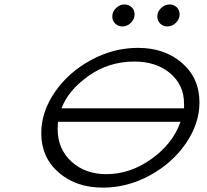

<svg xmlns="http://www.w3.org/2000/svg" viewBox="-20 -839 940 870"><path d="M167 -235.8Q167 -332 228.5 -421.6Q290 -511.2 392.1 -566.7Q494.1 -622.1 605 -622.1Q726.1 -622.1 804.9 -553.5Q883.8 -484.9 883.8 -375Q883.8 -279.8 823 -190.4Q762.2 -101.1 660.2 -44.9Q558.1 11.2 445.8 11.2Q324.7 11.2 245.8 -57.4Q167 -126 167 -235.8ZM241.2 -254.9Q241.2 -164.1 303.7 -106.9Q366.2 -49.8 461.9 -49.8Q569.8 -49.8 666.5 -118.9Q763.2 -188 797.9 -287.1H243.2Q241.2 -267.1 241.2 -254.9ZM258.8 -348.1H814V-368.2Q814 -454.1 751 -507.1Q688 -560.1 588.9 -560.1Q472.7 -560.1 380.6 -494.6Q288.6 -429.2 258.8 -348.1ZM488.8 -764.2Q488.8 -786.1 505.9 -802.5Q522.9 -818.8 543.9 -818.8Q563 -818.8 576.4 -806.4Q589.8 -793.9 589.8 -773.9Q589.8 -752.9 573.5 -736.1Q557.1 -719.2 534.2 -719.2Q515.1 -719.2 502 -732.2Q488.8 -745.1 488.8 -764.2ZM692.9 -764.2Q692.9 -786.1 710 -802.5Q727.1 -818.8 748 -818.8Q767.1 -818.8 780.5 -806.4Q793.9 -793.9 793.9 -773.9Q793.9 -752.9 777.6 -736.1Q761.2 -719.2 737.8 -719.2Q719.7 -719.2 706.3 -731.7Q692.9 -744.1 692.9 -764.2Z"/></svg>

Font: CMU Typewriter Text Variable Width
Style: Italic
Weight: 500
Italic angle: -14.04°
Version: Version 0.7.0